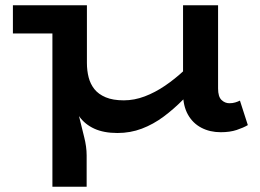

<svg xmlns="http://www.w3.org/2000/svg" viewBox="-20 -491 989 729"><path d="M426 14Q374 14 338 -2.5Q302 -19 280.5 -49.5Q259 -80 249.5 -122.5Q240 -165 240 -217V-471H310V-252Q310 -223 316.5 -197.5Q323 -172 338.5 -152.5Q354 -133 381.5 -121.5Q409 -110 450 -110Q490 -110 529.5 -125Q569 -140 606.5 -165.5Q644 -191 679 -223.5Q714 -256 743 -293V-189Q711 -149 675.5 -113Q640 -77 601 -48Q562 -19 518.5 -2.5Q475 14 426 14ZM179 218V-471H269V-140Q270 -92 280 -50Q290 -8 299.5 29Q309 66 309 99V218ZM29 -364V-471H284V-364ZM818 11Q777 11 744.5 -6Q712 -23 693.5 -56Q675 -89 675 -137V-471H808V-155Q808 -124 821 -111.5Q834 -99 851 -99Q863 -99 873 -102Q883 -105 891 -109L921 -16Q904 -6 878.5 2.5Q853 11 818 11Z"/></svg>

Font: BioRhyme SemiExpanded
Style: Bold
Weight: 700
Width: 6
Designer: Aoife Mooney
Foundry: Aoife Mooney Type
Version: Version 1.600;gftools[0.9.33]